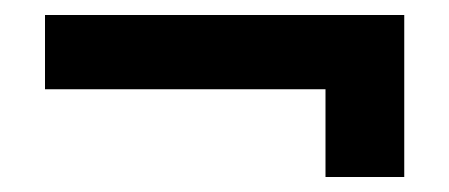

<svg xmlns="http://www.w3.org/2000/svg" viewBox="-20 -346 599 256"><path d="M414 -110V-227H40V-326H519V-110Z"/></svg>

Font: MuseoModerno Thin Medium
Style: Regular
Weight: 500
Version: Version 1.003